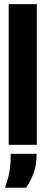

<svg xmlns="http://www.w3.org/2000/svg" viewBox="-20 -700 220 928"><path d="M22 -680H158V0H22ZM32 43.5H157.2Q157.2 95.5 143.5 133.8Q129.8 172.2 106.5 207.5H4Q22.8 154.2 27.4 119.2Q32 84.3 32 43.5Z"/></svg>

Font: Bricolage Grotesque 96pt Condensed ExBd
Style: Regular
Weight: 800
Width: 3
Designer: Mathieu Triay
Foundry: Atelier Triay
Version: Version 1.001;Glyphs 3.2 (3207)